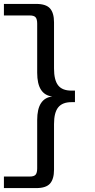

<svg xmlns="http://www.w3.org/2000/svg" viewBox="-60 -740 483 981"><path d="M130 -368V-619Q130 -642 122 -651.5Q114 -661 92 -661H-40V-720H125Q175 -720 195.5 -697Q216 -674 216 -626V-390Q216 -331 237 -304Q258 -277 305 -277H323V-218H305Q259 -218 237.5 -191.5Q216 -165 216 -106V127Q216 175 195.5 198Q175 221 125 221H-40V162H92Q114 162 122 152.5Q130 143 130 120V-127Q130 -238 207 -247Q130 -256 130 -368Z"/></svg>

Font: Sarpanch
Style: Regular
Weight: 400
Designer: Manushi Parikh (Devanagari and Latin), Jyotish Sonowal (Devanagari)
Foundry: Indian Type Foundry
Version: Version 2.004;PS 1.0;hotconv 1.0.78;makeotf.lib2.5.61930; tt